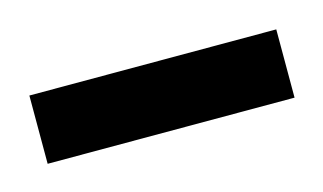

<svg xmlns="http://www.w3.org/2000/svg" viewBox="-29 -703 274 163"><g transform="rotate(-15 108.5 -621.0)"><path d="M0 -591V-651H217V-591Z"/></g></svg>

Font: Saira Ultra Condensed SemiBold
Style: Regular
Weight: 600
Width: 1
Designer: Hector Gatti with collaboration of the Omnibus-Type team
Foundry: Omnibus-Type
Version: Version 1.001; ttfautohint (v1.8)